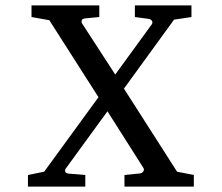

<svg xmlns="http://www.w3.org/2000/svg" viewBox="-20 -691 821 711"><path d="M440.9 0V-43L498.5 -48.8Q506.3 -49.8 510.7 -56.2Q515.1 -62.5 510.7 -69.8L377.9 -278.8L223.6 -66.9Q219.7 -61.5 221.7 -55.2Q223.6 -48.8 235.8 -47.9L295.9 -43V0H83.5V-43L143.6 -55.2L344.7 -331.1L162.6 -616.2L96.7 -627.9V-670.9H347.7V-627.9L296.9 -623Q284.7 -622.1 282.7 -615.5Q280.8 -608.9 284.7 -603L406.7 -415L541.5 -600.1Q546.9 -607.4 542.5 -613.8Q538.1 -620.1 530.8 -621.1L479.5 -627.9V-670.9H689V-627.9L624.5 -618.2L439 -362.8L635.7 -55.2L697.8 -43V0Z"/></svg>

Font: BabelStone Ogham Fixed
Style: Regular
Weight: 400
Monospace: yes
Designer: Andrew West
Foundry: BabelStone
Version: Version 2.02 March 14, 2022